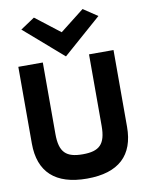

<svg xmlns="http://www.w3.org/2000/svg" viewBox="-106 -1062 874 1158"><g transform="rotate(-10 331.0 -483.0)"><path d="M97 -931 334 -725 569 -931 482 -989 334 -873 184 -989ZM473 -713V-275C473 -162 433 -126 332 -126C231 -126 190 -162 190 -275V-713H40V-243C40 -69 138 23 332 23C527 23 623 -69 623 -243V-713Z"/></g></svg>

Font: Bluebird
Style: SfBdExt
Weight: 700
Designer: Jasper
Foundry: Cannot Into Space Fonts
Version: Version 0.98